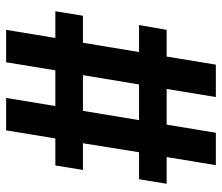

<svg xmlns="http://www.w3.org/2000/svg" viewBox="-70 -688 739 640"><g transform="rotate(90 300.0 -367.5)"><path d="M79 -18 106 -182H17L32 -274H122L153 -461H63L79 -553H168L195 -717H303L276 -553H395L422 -717H530L503 -553H592L577 -461H487L457 -274H546L531 -182H441L414 -18H306L333 -182H214L187 -18ZM230 -274H349L380 -461H261Z"/></g></svg>

Font: Iosevka Curly Slab SmBdEx
Style: Italic
Weight: 600
Width: 7
Italic angle: -9°
Monospace: yes
Designer: Belleve Invis
Foundry: Belleve Invis
Version: Version 11.1.0; ttfautohint (v1.8.3)